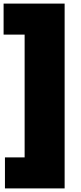

<svg xmlns="http://www.w3.org/2000/svg" viewBox="-32 -828 449 1068"><path d="M-4.5 220V47.5H105V-635.5H-12V-808H327.5V220Z"/></svg>

Font: Encode Sans Semi Expanded Black
Style: Regular
Weight: 900
Width: 6
Designer: Multiple Designers
Foundry: Impallari Type
Version: Version 3.000; ttfautohint (v1.8.3) -l 8 -r 50 -G 200 -x 14 